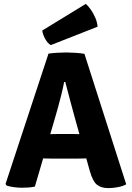

<svg xmlns="http://www.w3.org/2000/svg" viewBox="-20 -959 678 988"><path d="M229.5 -683Q248.5 -686 275.2 -687.5Q302 -689 322 -689Q341 -689 368 -687.2Q395 -685.5 414.5 -682L629.5 -10.5Q613 -1 586.8 4Q560.5 9 538 9Q500 9 478.5 -8.8Q457 -26.5 442.5 -78L371 -331.5Q359.5 -373.5 344 -430.5Q328.5 -487.5 316 -537H310Q305 -509 296.5 -475Q288 -441 278.8 -407.2Q269.5 -373.5 261.5 -346.5L159.5 1Q144.5 4.5 127.2 5.8Q110 7 91.5 7Q73.5 7 50.8 4Q28 1 14.5 -4L8.5 -12.5ZM241.5 -143Q234.5 -143 225.2 -143.2Q216 -143.5 206.8 -143.8Q197.5 -144 190.5 -144H106.5L155 -268.5H229Q236 -268.5 245 -268.8Q254 -269 263 -269.2Q272 -269.5 279 -269.5H352Q359 -269.5 368 -269.2Q377 -269 386.2 -268.8Q395.5 -268.5 402.5 -268.5H479L519.5 -144H435Q428 -144 418.8 -143.8Q409.5 -143.5 400.2 -143.2Q391 -143 384 -143ZM421.5 -939Q433.5 -929 447 -910Q460.5 -891 470.5 -867.5Q480.5 -844 482 -821.5L241.5 -727Q225 -736 212.5 -759Q200 -782 197.5 -802Z"/></svg>

Font: Signika SC
Style: Regular
Weight: 300
Designer: Anna Giedryś
Foundry: Anna Giedryś
Version: Version 2.000